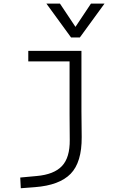

<svg xmlns="http://www.w3.org/2000/svg" viewBox="-20 -796 626 1051"><path d="M93.8 234.4 90.8 175.8 180.7 167.5Q275.4 159.2 319.1 113Q362.8 66.9 361.8 -30.3L360.8 -170.9V-460H134.8V-517.6H425.8V-187.5L427.2 -45.9Q428.2 92.3 366.7 155.3Q305.2 218.3 170.9 228.5ZM369.1 -590.8 233.9 -776.4H308.1L393.1 -648.9L478 -776.4H552.2L417 -590.8Z"/></svg>

Font: CaskaydiaMono NF Light
Style: Regular
Weight: 300
Designer: Aaron Bell
Foundry: Saja Typeworks
Version: Version 2111.001; ttfautohint (v1.8.4);Nerd Fonts 3.1.1